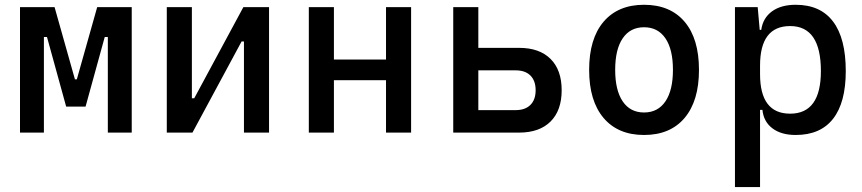

<svg xmlns="http://www.w3.org/2000/svg" viewBox="-20 -547 3556 792"><path d="M62.5 0V-517.6H205.1L289.1 -219.7H296.9L380.9 -517.6H523.4V0H424.8V-394.5H412.1L333 -107.4H252.9L173.8 -394.5H161.1V0Z M668 0V-517.6H771.5V-141.6H781.2L983.9 -517.6H1089.8V0H986.3V-376H976.6L773.9 0Z M1572.3 0V-216.3H1357.4V0H1253.9V-517.6H1357.4V-301.3H1572.3V-517.6H1675.8V0Z M1849.6 0V-517.6H1953.1V-349.6H2121.1Q2205.1 -349.6 2251 -304Q2296.9 -258.3 2296.9 -174.8Q2296.9 -91.3 2251 -45.7Q2205.1 0 2121.1 0ZM1953.1 -92.8H2107.4Q2146.5 -92.8 2168 -114.3Q2189.5 -135.7 2189.5 -174.8Q2189.5 -213.9 2168 -235.4Q2146.5 -256.8 2107.4 -256.8H1953.1Z M2636.7 9.8Q2529.3 9.8 2469.7 -60.5Q2410.2 -130.9 2410.2 -258.8Q2410.2 -387.2 2469.7 -457.3Q2529.3 -527.3 2636.7 -527.3Q2744.6 -527.3 2804 -457.3Q2863.3 -387.2 2863.3 -258.8Q2863.3 -130.9 2804 -60.5Q2744.6 9.8 2636.7 9.8ZM2636.7 -83Q2693.8 -83 2724.9 -128.9Q2755.9 -174.8 2755.9 -258.8Q2755.9 -343.3 2724.9 -388.9Q2693.8 -434.6 2636.7 -434.6Q2579.6 -434.6 2548.6 -388.9Q2517.6 -343.3 2517.6 -258.8Q2517.6 -174.8 2548.6 -128.9Q2579.6 -83 2636.7 -83Z M3011.7 224.6V-517.6H3105.5L3113.8 -423.8H3120.1Q3127 -472.7 3164.3 -500Q3201.7 -527.3 3262.2 -527.3Q3364.3 -527.3 3416.5 -458Q3468.8 -388.7 3468.8 -253.9Q3468.8 -124 3416.5 -57.1Q3364.3 9.8 3262.2 9.8Q3202.6 9.8 3166.3 -17.6Q3129.9 -44.9 3125 -93.8H3115.2V224.6ZM3115.2 -241.2Q3115.2 -78.1 3239.3 -78.1Q3366.2 -78.1 3366.2 -253.9Q3366.2 -439.5 3239.3 -439.5Q3115.2 -439.5 3115.2 -276.4Z"/></svg>

Font: Cascadia Mono PL
Style: Regular
Weight: 400
Monospace: yes
Designer: Aaron Bell
Foundry: Saja Typeworks
Version: Version 2404.023; ttfautohint (v1.8.4)